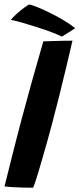

<svg xmlns="http://www.w3.org/2000/svg" viewBox="-24 -846 362 873"><path d="M126.5 7.5Q110 7.5 86.2 7Q62.5 6.5 38.5 5.2Q14.5 4 -3.5 1.5Q3 -23.5 11.8 -59.5Q20.5 -95.5 31.2 -137.2Q42 -179 52.8 -221.8Q63.5 -264.5 74 -303Q94.5 -380 119.5 -470Q144.5 -560 173 -658Q180.5 -658.5 196.8 -658.8Q213 -659 233.5 -659.8Q254 -660.5 273 -660.8Q292 -661 305.5 -661Q292.5 -605 276.8 -539Q261 -473 244.5 -406.5Q228 -340 212 -280.5Q204.5 -252 195.2 -218.8Q186 -185.5 176.2 -151.5Q166.5 -117.5 157.2 -86.2Q148 -55 140.2 -30.5Q132.5 -6 126.5 7.5ZM107.5 -825.5Q118.5 -824.5 144.2 -814.2Q170 -804 202.5 -788Q235 -772 266 -753.5Q297 -735 318 -717.5L257.5 -679.5Q241 -688 212 -699Q183 -710 148.8 -721Q114.5 -732 81.8 -741.5Q49 -751 25 -756Q29.5 -761.5 41.8 -773.5Q54 -785.5 71.5 -799.8Q89 -814 107.5 -825.5Z"/></svg>

Font: Grandstander Thin SemiBold
Style: Italic
Weight: 600
Italic angle: -15°
Version: Version 1.200